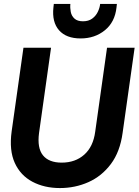

<svg xmlns="http://www.w3.org/2000/svg" viewBox="-20 -942 703 974"><path d="M284 12Q205 12 144.5 -20Q84 -52 55 -115.5Q26 -179 39 -275L99 -700H239L178 -267Q168 -191 198 -154Q228 -117 293 -117Q362 -117 407.5 -157.5Q453 -198 463 -274L523 -700H663L602 -268Q589 -172 542.5 -110Q496 -48 428.5 -18Q361 12 284 12ZM389 -747Q316 -747 279.5 -788.5Q243 -830 251 -904L253 -922H337Q335 -902 339 -881.5Q343 -861 358 -847.5Q373 -834 401 -834Q429 -834 447.5 -847.5Q466 -861 476 -881.5Q486 -902 488 -922H573L571 -904Q563 -830 512 -788.5Q461 -747 389 -747Z"/></svg>

Font: Host Grotesk Black
Style: Italic
Weight: 900
Italic angle: -8°
Designer: Doğukan Karapınar based on Poppins by Indian Type Foundry, Jonny Pinhorn
Foundry: Element Type
Version: Version 1.000; ttfautohint (v1.8.4.7-5d5b);gftools[0.9.33]